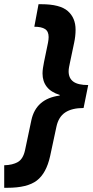

<svg xmlns="http://www.w3.org/2000/svg" viewBox="-73 -734 441 912"><path d="M-53 51Q-13 50 12 35.5Q37 21 46 -21L76 -163Q98 -265 210 -280L211 -283Q169 -296 149 -322Q129 -348 129 -385Q129 -397 131 -410.5Q133 -424 136 -439L155 -531Q158 -547 158 -558Q158 -585 141 -596Q124 -607 90 -607L110 -714H123Q212 -714 249 -681.5Q286 -649 286 -593Q286 -562 279 -530L259 -435Q257 -425 255 -415Q253 -405 253 -395Q253 -363 275 -346.5Q297 -330 346 -330L324 -221Q269 -221 237 -200Q205 -179 195 -132L165 8Q147 89 102 123.5Q57 158 -38 158H-53Z"/></svg>

Font: Noto Sans SemiCondensed
Style: Bold Italic
Weight: 700
Width: 4
Italic angle: -12°
Designer: Monotype Design Team
Foundry: Monotype Imaging Inc.
Version: Version 2.013; ttfautohint (v1.8.4.7-5d5b)